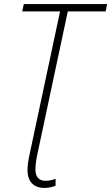

<svg xmlns="http://www.w3.org/2000/svg" viewBox="-20 -734 546 943"><path d="M198 189C220 189 239 184 253 178V144C240 149 224 154 204 154C173 154 154 137 154 98C154 76 158 50 164 21L313 -678H499L506 -714H97L89 -678H275L126 21C119 53 115 79 115 102C115 157 145 189 198 189Z"/></svg>

Font: Noto Sans SemiCondensed ExtraLight
Style: Italic
Weight: 200
Width: 4
Italic angle: -12°
Designer: Monotype Design Team
Foundry: Monotype Imaging Inc.
Version: Version 2.013